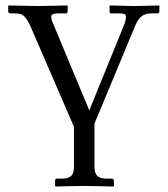

<svg xmlns="http://www.w3.org/2000/svg" viewBox="-20 -451 614 701"><path d="M250 157C250 186 241 201 208 201H188C184 201 181 204 181 209V228L183 230C183 230 250 228 286 228C325 228 394 230 394 230L396 228V209C396 204 392 201 387 201H368C335 201 325 186 325 157V0L474 -358C486 -386 501 -402 531 -402H553C559 -402 562 -404 562 -410V-429L561 -431C561 -431 482 -429 473 -429C460 -429 381 -431 381 -431L380 -429V-409C380 -406 381 -402 386 -402H415C436 -402 440 -399 440 -389C440 -383 437 -369 433 -360L306 -48L176 -360C171 -370 167 -383 167 -389C167 -398 173 -402 192 -402H221C225 -402 227 -406 227 -410V-429L226 -431C226 -431 123 -429 117 -429C104 -429 11 -431 11 -431L10 -429V-409C10 -403 17 -402 20 -402H32C46 -402 56 -400 61 -397C74 -389 84 -371 90 -358L250 12Z"/></svg>

Font: Libertinus Serif Display
Style: Regular
Weight: 400
Designer: Philipp H. Poll, Khaled Hosny
Foundry: Caleb Maclennan
Version: Version 7.050;RELEASE